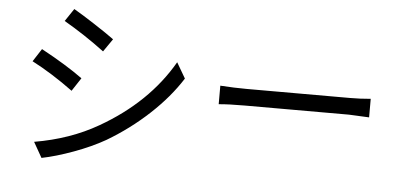

<svg xmlns="http://www.w3.org/2000/svg" viewBox="-53 -875 2105 1011"><g transform="rotate(5 1000.0 -370.0)"><path d="M301 -768Q343 -744 413 -698.5Q483 -653 518 -627L471 -559Q367 -637 256 -701ZM151 -53Q339 -85 486 -170Q737 -314 865 -536L913 -454Q849 -353 749 -260Q649 -167 529 -96Q457 -55 364.5 -21Q272 13 197 28ZM150 -543Q285 -470 370 -408L324 -338Q212 -420 106 -475Z M1102 -433Q1177 -428 1241 -428H1789Q1842 -428 1897 -433V-335Q1797 -340 1790 -340H1241Q1154 -340 1102 -335Z"/></g></svg>

Font: Swei Fan Sans CJK TC
Style: Regular
Weight: 400
Version: Version 2.130